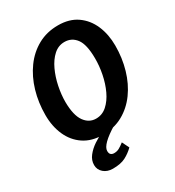

<svg xmlns="http://www.w3.org/2000/svg" viewBox="-228 -886 1135 1248"><g transform="rotate(-30 339.0 -262.0)"><path d="M302.5 8Q218 8 159.8 -31.2Q101.5 -70.5 71.5 -138Q41.5 -205.5 41.5 -290Q41.5 -383.5 66.2 -467.5Q91 -551.5 138 -616.2Q185 -681 252 -718Q319 -755 403.5 -755Q488 -755 545.2 -715Q602.5 -675 631.8 -607Q661 -539 661 -455Q661 -361.5 636.5 -277.8Q612 -194 565.5 -129.8Q519 -65.5 452.8 -28.8Q386.5 8 302.5 8ZM316.5 -105.5Q363 -105.5 398.5 -137.2Q434 -169 458 -220.2Q482 -271.5 494 -331.8Q506 -392 505.5 -449Q505 -553.5 472.2 -597Q439.5 -640.5 385.5 -640.5Q339.5 -640.5 304.2 -608.5Q269 -576.5 245 -525Q221 -473.5 208.8 -413.8Q196.5 -354 196.5 -298.5Q197.5 -198.5 230.8 -152Q264 -105.5 316.5 -105.5ZM248 231Q207 231 180 207.8Q153 184.5 153 149Q153 113.5 176.8 83Q200.5 52.5 236.5 28.5Q272.5 4.5 310 -12L353 -25.5L396 -10Q272.5 65 272.5 112.5Q272.5 132 281.8 139.8Q291 147.5 305.5 147.5Q327 147.5 344.2 138Q361.5 128.5 383 111.5L409 164.5Q379.5 193.5 343.5 212.2Q307.5 231 248 231Z"/></g></svg>

Font: Merriweather Sans Italic
Style: Bold
Weight: 700
Italic angle: -7.5°
Designer: Eben Sorkin
Foundry: Eben Sorkin
Version: Version 1.008; ttfautohint (v1.7.19-72a1) -l 8 -r 50 -G 200 